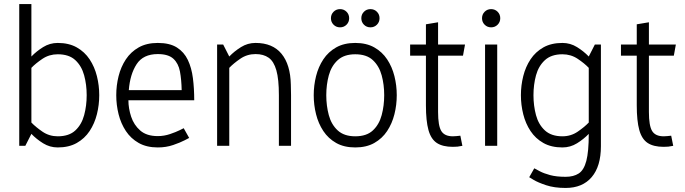

<svg xmlns="http://www.w3.org/2000/svg" viewBox="-20 -720 3381 948"><path d="M408 -250Q408 -302 395.5 -348Q383 -394 352 -423Q321 -452 265 -452Q223 -452 189.5 -429.5Q156 -407 135 -385V-115Q156 -93 189.5 -70Q223 -47 265 -47Q321 -47 352 -76Q383 -105 395.5 -151.5Q408 -198 408 -250ZM135 -700V-441Q160 -467 193 -487.5Q226 -508 265 -508Q320 -508 359 -486Q398 -464 422.5 -427Q447 -390 458.5 -344Q470 -298 470 -250Q470 -202 458.5 -156Q447 -110 422.5 -73Q398 -36 359 -14Q320 8 265 8Q226 8 193 -12.5Q160 -33 135 -59L105 0H75V-700Z M759 8Q704 8 665 -14Q626 -36 601.5 -73Q577 -110 565.5 -156Q554 -202 554 -250Q554 -298 565.5 -344Q577 -390 601.5 -427Q626 -464 665 -486Q704 -508 759 -508Q818 -508 853.5 -485.5Q889 -463 907.5 -424Q926 -385 932.5 -334Q939 -283 939 -225H614Q614 -185 627.5 -144Q641 -103 672.5 -75.5Q704 -48 759 -48Q790 -48 819.5 -58Q849 -68 868 -77.5Q887 -87 887 -87L914 -39Q914 -39 892 -27.5Q870 -16 835 -4Q800 8 759 8ZM759 -453Q687 -453 654.5 -403Q622 -353 616 -275H877Q876 -327 868.5 -367Q861 -407 836 -430Q811 -453 759 -453Z M1417 0H1357V-250Q1357 -329 1344.5 -373Q1332 -417 1306.5 -435Q1281 -453 1242 -453Q1200 -453 1166.5 -430Q1133 -407 1112 -385V0H1052V-500H1082L1112 -441Q1137 -467 1170 -487.5Q1203 -508 1241 -508H1242Q1326 -508 1370 -454.5Q1414 -401 1416 -302L1417 -250Z M1529 -250Q1529 -298 1540.5 -344Q1552 -390 1576.5 -427Q1601 -464 1640 -486Q1679 -508 1734 -508Q1789 -508 1828 -486Q1867 -464 1891.5 -427Q1916 -390 1927.5 -344Q1939 -298 1939 -250Q1939 -202 1927.5 -156Q1916 -110 1891.5 -73Q1867 -36 1828 -14Q1789 8 1734 8Q1679 8 1640 -14Q1601 -36 1576.5 -73Q1552 -110 1540.5 -156Q1529 -202 1529 -250ZM1591 -250Q1591 -198 1603.5 -151.5Q1616 -105 1647.5 -76Q1679 -47 1734 -47Q1790 -47 1821 -76Q1852 -105 1864.5 -151.5Q1877 -198 1877 -250Q1877 -302 1864.5 -348Q1852 -394 1821 -423Q1790 -452 1734 -452Q1679 -452 1647.5 -423Q1616 -394 1603.5 -348Q1591 -302 1591 -250ZM1659 -585Q1640 -585 1627 -598Q1614 -611 1614 -630Q1614 -649 1627 -662Q1640 -675 1659 -675Q1678 -675 1691 -662Q1704 -649 1704 -630Q1704 -611 1691 -598Q1678 -585 1659 -585ZM1809 -585Q1790 -585 1777 -598Q1764 -611 1764 -630Q1764 -649 1777 -662Q1790 -675 1809 -675Q1828 -675 1841 -662Q1854 -649 1854 -630Q1854 -611 1841 -598Q1828 -585 1809 -585Z M2253 -50 2263 0Q2249 3 2239 4Q2229 5 2216 5Q2166 5 2137 -14Q2108 -33 2095.5 -78Q2083 -123 2083 -200V-445H2005V-500H2083V-600L2143 -610V-500H2276L2266 -445H2143V-167Q2143 -99 2159 -73Q2175 -47 2216 -47Q2225 -47 2233.5 -48Q2242 -49 2253 -50Z M2405 -585Q2386 -585 2373 -598Q2360 -611 2360 -630Q2360 -649 2373 -662Q2386 -675 2405 -675Q2424 -675 2437 -662Q2450 -649 2450 -630Q2450 -611 2437 -598Q2424 -585 2405 -585ZM2375 0V-500H2435V0Z M2757 -452Q2702 -452 2670.5 -423Q2639 -394 2626.5 -348Q2614 -302 2614 -250Q2614 -198 2626.5 -151.5Q2639 -105 2670.5 -76Q2702 -47 2757 -47Q2799 -47 2832.5 -70Q2866 -93 2887 -115V-385Q2866 -407 2832.5 -429.5Q2799 -452 2757 -452ZM2618 111Q2627 116 2646 126Q2665 136 2696 144.5Q2727 153 2773 153Q2812 153 2837.5 136.5Q2863 120 2875 74.5Q2887 29 2887 -59Q2862 -33 2829 -12.5Q2796 8 2757 8Q2702 8 2663 -14Q2624 -36 2599.5 -73Q2575 -110 2563.5 -156Q2552 -202 2552 -250Q2552 -298 2563.5 -344Q2575 -390 2599.5 -427Q2624 -464 2663 -486Q2702 -508 2757 -508Q2796 -508 2829 -487.5Q2862 -467 2887 -441L2917 -500H2947V2Q2947 101 2901.5 154.5Q2856 208 2773 208H2772Q2717 208 2676.5 194.5Q2636 181 2614.5 168Q2593 155 2593 155Z M3294 -50 3304 0Q3290 3 3280 4Q3270 5 3257 5Q3207 5 3178 -14Q3149 -33 3136.5 -78Q3124 -123 3124 -200V-445H3046V-500H3124V-600L3184 -610V-500H3317L3307 -445H3184V-167Q3184 -99 3200 -73Q3216 -47 3257 -47Q3266 -47 3274.5 -48Q3283 -49 3294 -50Z"/></svg>

Font: Epunda Sans Light
Style: Regular
Weight: 300
Designer: Simon Atzbach
Foundry: typofactur
Version: Version 2.204; ttfautohint (v1.8.4.7-5d5b)